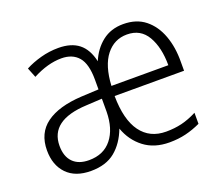

<svg xmlns="http://www.w3.org/2000/svg" viewBox="-97 -683 966 834"><g transform="rotate(-20 386.5 -266.0)"><path d="M541 -542Q602 -542 642 -510Q682 -478 702 -423.5Q722 -369 721 -301V-261H400Q401 -151 442 -95Q483 -39 558 -39Q597 -39 630.5 -47Q664 -55 701 -74V-23Q667 -7 632 1.5Q597 10 556 10Q486 10 439 -26Q392 -62 371 -121Q348 -60 305.5 -25Q263 10 193 10Q121 10 82 -30.5Q43 -71 43 -139Q43 -219 100 -260.5Q157 -302 263 -308L344 -312V-357Q344 -430 316.5 -462Q289 -494 238 -494Q175 -494 105 -457L87 -502Q119 -519 159 -530Q199 -541 241 -541Q300 -541 335 -513.5Q370 -486 383 -428Q404 -479 444 -510.5Q484 -542 541 -542ZM541 -494Q482 -494 444.5 -446.5Q407 -399 402 -307H665Q665 -389 634.5 -441.5Q604 -494 541 -494ZM271 -265Q101 -257 101 -139Q101 -90 127 -63.5Q153 -37 201 -37Q269 -37 306 -83.5Q343 -130 344 -209V-269Z"/></g></svg>

Font: Noto Sans Sinhala SemiCondensed Light
Style: Regular
Weight: 300
Width: 4
Designer: Jelle Bosma - Monotype Design Team
Foundry: Monotype Imaging Inc.
Version: Version 2.006; ttfautohint (v1.8.4.7-5d5b)